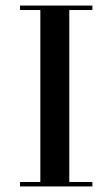

<svg xmlns="http://www.w3.org/2000/svg" viewBox="-20 -670 394 690"><path d="M52 -634V-650H312V-634H229V-16H312V0H52V-16H125V-634Z"/></svg>

Font: Elsie
Style: Regular
Weight: 400
Designer: Alejandro Inler
Foundry: Alejandro Inler
Version: 1.001